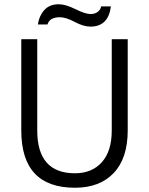

<svg xmlns="http://www.w3.org/2000/svg" viewBox="-20 -866 700 902"><path d="M405 -741Q372 -741 331 -763Q290 -785 261 -785Q213 -785 203 -751H158Q163 -790 187.5 -818Q212 -846 256 -846Q288 -846 334.5 -823Q381 -800 405 -800Q426 -800 439.5 -810.5Q453 -821 455 -836H501Q489 -741 405 -741ZM332 16Q80 16 80 -253V-682H155V-253Q155 -52 332 -52Q412 -52 458.5 -104Q505 -156 505 -253V-682H580V-253Q580 -123 514.5 -53.5Q449 16 332 16Z"/></svg>

Font: Didact Gothic
Style: Regular
Weight: 400
Designer: Daniel Johnson
Foundry: Daniel Johnson
Version: Version 2.101;PS 002.101;hotconv 1.0.88;makeotf.lib2.5.64775